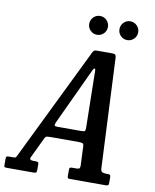

<svg xmlns="http://www.w3.org/2000/svg" viewBox="-171 -1031 890 1106"><g transform="rotate(10 274.0 -477.5)"><path d="M-70 -18.5V-46.5Q-70 -57.5 -67.8 -61.8Q-65.5 -66 -54 -66H-27.5Q-13.5 -66 -11.8 -70.5Q-10 -75 -5 -83.5L315.5 -740.5Q320 -748.5 324.2 -751.8Q328.5 -755 341.5 -755H428Q442 -755 446.8 -751.5Q451.5 -748 453 -736.5L483 -92Q484 -74.5 492.5 -70.2Q501 -66 516 -66H523.5Q535 -66 538.5 -62.8Q542 -59.5 542 -48V-18Q542 -6 538.2 -3Q534.5 0 522.5 0H314.5Q304.5 0 302.5 -3.5Q300.5 -7 300.5 -17.5V-49.5Q300.5 -61.5 304.2 -63.8Q308 -66 320.5 -66H340.5Q354 -66 358.5 -69.5Q363 -73 363 -87L358 -200Q357.5 -212.5 350.8 -215.5Q344 -218.5 329.5 -218.5H163Q150 -218.5 142.8 -217.2Q135.5 -216 131 -208.5L71.5 -84Q63.5 -66 90.5 -66H104Q113 -66 117 -63.2Q121 -60.5 121 -51.5V-19Q121 -6.5 117.2 -3.2Q113.5 0 101 0H-53.5Q-66.5 0 -68.2 -3Q-70 -6 -70 -18.5ZM323 -615 180 -308.5Q174 -296 175 -289.8Q176 -283.5 192.5 -283.5H331Q350 -283.5 353 -287.8Q356 -292 356 -307.5L350.5 -617Q350.5 -635 350 -643Q349.5 -651 344 -651Q340 -651 335 -640.2Q330 -629.5 323 -615ZM501 -845Q478.5 -845 462.5 -861Q446.5 -877 446.5 -899.5Q446.5 -922.5 462.5 -938.8Q478.5 -955 501 -955Q523.5 -955 539.8 -938.8Q556 -922.5 556 -899.5Q556 -877 539.8 -861Q523.5 -845 501 -845ZM324.5 -845Q301.5 -845 285.5 -861Q269.5 -877 269.5 -899.5Q269.5 -922.5 285.5 -938.8Q301.5 -955 324.5 -955Q347 -955 363 -938.8Q379 -922.5 379 -899.5Q379 -877 363 -861Q347 -845 324.5 -845Z"/></g></svg>

Font: Besley* Condensed Medium
Style: Italic
Weight: 500
Width: 3
Italic angle: -13°
Designer: Owen Earl
Foundry: indestructible type*
Version: Version 3.000; ttfautohint (v1.8.3)